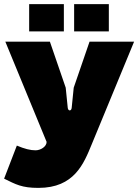

<svg xmlns="http://www.w3.org/2000/svg" viewBox="-20 -903 673 935"><path d="M167 12C342 12 388 -106 427 -201L633 -700H416L339 -476L329 -377C327 -361 312 -362 310 -377L300 -476L223 -700H6L207 -212C207 -189 178 -171 153 -171C128 -171 100 -178 62 -194L0 -33C57 -5 86 12 167 12ZM341 -750H510V-883H341ZM122 -750H291V-883H122Z"/></svg>

Font: Finlandica Black
Style: Regular
Weight: 900
Designer: Niklas Ekholm, Juho Hiilivirta, Jaakko Suomalainen
Foundry: Helsinki Type Studio
Version: Version 2.000;Glyphs 3.2 (3202)